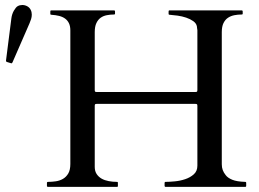

<svg xmlns="http://www.w3.org/2000/svg" viewBox="-20 -729 1010 749"><path d="M163.1 -3.9V-15.6Q163.1 -17.6 164.3 -18.6Q165.5 -19.5 168 -19.5Q182.1 -19.5 197.5 -21.7Q212.9 -23.9 225.6 -31.2Q238.3 -38.6 246.3 -52.2Q254.4 -65.9 254.4 -89.4V-610.4Q254.4 -627 249 -638.2Q243.7 -649.4 233.9 -656.5Q224.1 -663.6 210.4 -667Q196.8 -670.4 180.2 -671.4Q176.3 -671.4 176.3 -675.3V-684.6Q176.3 -688.5 179.7 -688.5H424.8Q427.2 -688.5 428 -687Q428.7 -685.5 428.7 -684.6V-675.3Q428.7 -672.4 424.8 -672.4Q410.2 -672.4 396.5 -669.7Q382.8 -667 372.6 -659.7Q362.3 -652.3 356 -638.9Q349.6 -625.5 349.6 -603.5V-377.9Q349.6 -373 351.1 -371.6Q352.5 -370.1 357.4 -370.1H742.2Q747.1 -370.1 748.5 -371.6Q750 -373 750 -377.9V-611.3Q749 -615.7 748.8 -619.4Q748.5 -623 748 -626.5Q745.6 -638.2 733.9 -646.5Q722.2 -654.8 706.3 -660.2Q690.4 -665.5 673.1 -668Q655.8 -670.4 641.6 -671.4Q637.7 -671.4 637.7 -675.3V-684.6Q637.7 -688.5 641.1 -688.5H922.9Q925.3 -688.5 926 -687Q926.8 -685.5 926.8 -684.6V-675.3Q926.8 -672.4 922.9 -672.4Q908.2 -672.4 894.3 -669.7Q880.4 -667 869.4 -659.7Q858.4 -652.3 851.8 -638.9Q845.2 -625.5 845.2 -603.5V-88.4Q845.2 -75.7 848.9 -65.7Q852.5 -55.7 860.4 -45.9Q868.2 -35.2 886 -27.8Q903.8 -20.5 936.5 -19.5Q940.4 -19.5 940.4 -15.6V-3.9Q940.4 0 936.5 0H626Q623.5 0 622.8 -1.5Q622.1 -2.9 622.1 -3.9V-15.6Q622.1 -16.6 622.8 -18.1Q623.5 -19.5 626 -19.5Q640.6 -19.5 661.6 -21.5Q682.6 -23.4 702.4 -30Q722.2 -36.6 736.1 -49.1Q750 -61.5 750 -83V-315.9Q750 -320.8 748.5 -322.3Q747.1 -323.7 742.2 -323.7H357.4Q352.5 -323.7 351.1 -322.3Q349.6 -320.8 349.6 -315.9V-78.1Q349.6 -61.5 356.9 -50.3Q364.3 -39.1 376.2 -32.2Q388.2 -25.4 403.8 -22.5Q419.4 -19.5 436 -19.5Q439 -19.5 439.5 -18.1Q439.9 -16.6 439.9 -15.6V-3.9Q439.9 -2.9 439.5 -1.5Q439 0 436.5 0H168Q165.5 0 164.3 -0.7Q163.1 -1.5 163.1 -3.9ZM6.8 -487.3Q4.4 -488.3 3.9 -489.3Q3.4 -490.2 3.4 -492.7L24.4 -657.7Q25.4 -665.5 27.8 -673.1Q30.3 -680.7 33.9 -687Q37.6 -693.4 41.5 -698.2Q45.4 -703.1 49.3 -705.1Q57.1 -709.5 66.9 -709.5Q77.1 -709.5 86.2 -704.6Q95.2 -699.7 99.6 -690.9Q102.1 -686 103 -681.4Q104 -676.8 104 -671.9Q104 -663.1 101.3 -654.5Q98.6 -646 95.2 -638.2L28.8 -485.8Q26.9 -481.9 24.4 -481.9Z"/></svg>

Font: Kurinto Book Core
Style: Regular
Weight: 400
Designer: Kurinto was developed by Clint Goss from a range of fonts that are compatible with the SIL Open Font License Version 1.1
Foundry: Clinton F. Goss
Version: Version 2.196; July 25, 2020